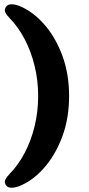

<svg xmlns="http://www.w3.org/2000/svg" viewBox="-20 -761 423 912"><path d="M308.2 -304.9Q308.2 -196.9 274.7 -109.1Q241.3 -21.2 186.9 39.2Q132.6 99.6 69.6 123.8Q16 142.7 4.5 111.3Q0.6 101.3 6.7 89.9Q12.7 78.5 25.7 65Q65.8 24.4 96.5 -33.4Q127.2 -91.3 144.2 -160.7Q161.2 -230.1 161.2 -304.9Q161.2 -379.7 144.2 -448.9Q127.2 -518.1 96.5 -576.2Q65.8 -634.2 25.7 -674.8Q12.7 -688.2 6.7 -699.5Q0.6 -710.8 4.5 -721.1Q16 -752.5 69.6 -733.6Q132.6 -709 186.9 -648.8Q241.3 -588.6 274.7 -500.5Q308.2 -412.4 308.2 -304.9Z"/></svg>

Font: Fraunces SuperSoft 9pt
Style: Regular
Weight: 900
Version: Version 1.000;[b76b70a41]